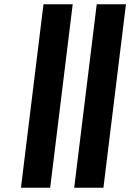

<svg xmlns="http://www.w3.org/2000/svg" viewBox="-20 -880 610 900"><path d="M327.8 0H464.8L570.4 -860H433.4ZM78.2 0H215.2L320.8 -860H183.8Z"/></svg>

Font: Hussar
Style: BdSuprExtOblOne
Weight: 700
Foundry: Cannot Into Space Fonts
Version: Version 2.00